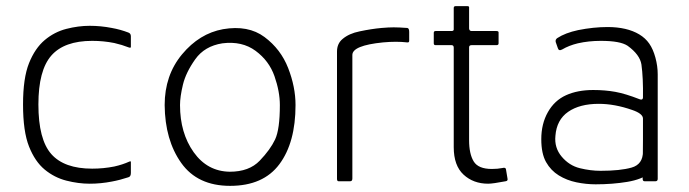

<svg xmlns="http://www.w3.org/2000/svg" viewBox="-20 -590 2244 625"><path d="M272 8Q235 8 196 -2Q157 -12 125.5 -38Q94 -64 74.5 -113Q55 -162 55 -250Q55 -336 74.5 -384.5Q94 -433 125.5 -459.5Q157 -486 196 -496Q235 -506 272 -506Q308 -506 344 -499Q372 -494 398 -484Q406 -481 406 -472V-437Q406 -433 398 -436Q378 -444 352 -450Q317 -457 280 -457Q189 -457 147 -409Q105 -361 105 -250Q105 -136 147 -88.5Q189 -41 280 -41Q317 -41 352 -48Q379 -54 401 -64Q406 -66 406 -63V-27Q406 -15 398 -13Q371 -4 344 1Q308 8 272 8Z M729 15Q623 15 570 -59.5Q517 -134 516 -248Q516 -345 572.5 -413Q629 -481 706 -495Q788 -509 841 -469.5Q894 -430 918 -368.5Q942 -307 942 -248Q942 -126 889.5 -55.5Q837 15 729 15ZM728 -31Q791 -31 825.5 -67Q860 -103 875.5 -136Q891 -169 891 -248Q891 -292 873.5 -342Q856 -392 812 -424.5Q768 -457 704 -449Q646 -440 615.5 -397Q585 -354 575.5 -314.5Q566 -275 566 -248Q566 -157 610.5 -94.5Q655 -32 728 -31Z M1077 -8V-422Q1077 -448 1095 -463Q1116 -481 1151 -488Q1189 -496 1222 -499Q1245 -501 1261.5 -501Q1278 -501 1306 -499Q1312 -498 1312 -486V-457Q1312 -451 1305 -452Q1271 -456 1227 -452Q1127 -442 1127 -411V-9Q1127 0 1120 0H1082Q1077 0 1077 -8Z M1457 -111V-435Q1457 -443 1450 -443H1398Q1392 -443 1392 -449V-483Q1392 -489 1398 -489H1450Q1458 -489 1457 -496V-564Q1457 -570 1463 -570H1502Q1508 -570 1507 -564V-497Q1508 -489 1515 -489H1596Q1604 -489 1603 -483V-449Q1603 -443 1596 -443H1515Q1507 -443 1507 -436V-134Q1507 -89 1522 -64.5Q1537 -40 1581 -40Q1600 -40 1615 -43Q1626 -46 1627 -39L1632 -9Q1634 -1 1626 0Q1584 8 1569 8Q1521 8 1489 -21.5Q1457 -51 1457 -111Z M2038 -232Q1981 -252 1929 -252Q1867 -252 1829.5 -226Q1792 -200 1788 -148Q1784 -109 1808.5 -80Q1833 -51 1867.5 -42.5Q1902 -34 1935 -34Q1999 -34 2036 -44.5Q2073 -55 2073 -97V-204Q2073 -220 2038 -232ZM2121 -99Q2121 -48 2095.5 -27Q2070 -6 2022 2Q1974 10 1919 10Q1888 10 1856.5 3.5Q1825 -3 1799 -19Q1773 -35 1757.5 -62.5Q1742 -90 1742 -137Q1742 -187 1763.5 -225Q1785 -263 1822.5 -280Q1860 -297 1911 -297Q1950 -297 1983 -291Q2016 -285 2062 -267Q2072 -263 2073 -272Q2074 -337 2068 -380Q2063 -412 2023 -441Q1999 -457 1936 -457Q1896 -457 1861 -449Q1832 -442 1810 -429Q1799 -423 1796 -433L1789 -453Q1787 -461 1794 -466Q1820 -483 1862 -492Q1912 -502 1958 -502Q1989 -502 2015 -496Q2041 -490 2061 -478Q2081 -466 2093.5 -448Q2106 -430 2113.5 -402.5Q2121 -375 2121 -348ZM2073 -136H2121V-8Q2121 0 2114 0H2078Q2072 0 2072 -8Z"/></svg>

Font: Vivano Light
Style: Regular
Weight: 300
Designer: Joe Prince, Josias Burgherr
Version: Version 2.064;September 19, 2022;FontCreator 14.0.0.2877 64-